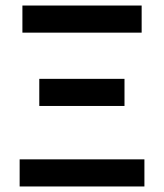

<svg xmlns="http://www.w3.org/2000/svg" viewBox="-20 -674 592 694"><path d="M51 0V-98H502V0ZM122 -291V-389H430V-291ZM61 -556V-654H492V-556Z"/></svg>

Font: Source Sans Pro SemiBold
Style: Regular
Weight: 600
Designer: Paul D. Hunt
Foundry: Adobe Systems Incorporated
Version: Version 2.045;hotconv 1.0.109;makeotfexe 2.5.65596